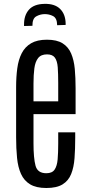

<svg xmlns="http://www.w3.org/2000/svg" viewBox="-20 -942 453 971"><path d="M214.4 8.8Q163.1 8.8 132.3 -9.8Q101.6 -28.3 86.2 -62.5Q70.8 -96.7 66.2 -143.8Q61.5 -190.9 61.5 -248V-501Q61.5 -552.7 67.4 -596.4Q73.2 -640.1 89.8 -672.6Q106.4 -705.1 137.2 -723.1Q168 -741.2 217.3 -741.2Q267.6 -741.2 296.6 -722.9Q325.7 -704.6 339.8 -671.4Q354 -638.2 358.2 -593.5Q362.3 -548.8 362.3 -495.6V-364.7H149.4V-218.3Q149.4 -142.1 159.7 -104Q169.9 -65.9 214.4 -65.9Q243.7 -65.9 256.1 -84.2Q268.6 -102.5 271.5 -136Q274.4 -169.4 274.4 -215.8V-272.9H360.4V-245.1Q360.4 -188.5 356.9 -142.1Q353.5 -95.7 339.8 -61.8Q326.2 -27.8 296.4 -9.5Q266.6 8.8 214.4 8.8ZM149.4 -429.7H274.4V-522.9Q274.4 -569.8 272 -601.8Q269.5 -633.8 257.6 -650.4Q245.6 -667 217.8 -667Q187.5 -667 172.9 -648.4Q158.2 -629.9 153.8 -596.7Q149.4 -563.5 149.4 -519ZM101.6 -810.5V-816.9Q101.1 -864.3 126.2 -892.8Q151.4 -921.4 204.6 -922.4Q256.3 -923.8 283.7 -897.2Q311 -870.6 312 -823.2V-815.9L269 -814.5Q268.6 -850.1 248.5 -860.6Q228.5 -871.1 204.6 -870.6Q182.6 -870.1 163.1 -859.1Q143.6 -848.1 144 -811.5Z"/></svg>

Font: AntonioLight
Style: Regular
Weight: 300
Designer: Vernon Adams
Foundry: Vernon Adams
Version: Version 1.002